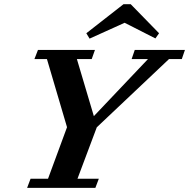

<svg xmlns="http://www.w3.org/2000/svg" viewBox="-20 -903 909 923"><path d="M744.6 -743.2 727.1 -718.3 579.1 -793.5 410.6 -717.3 395 -743.2 573.7 -882.8H608.4ZM110.4 0 127 -43.9H210.9L302.2 -291.5L205.6 -619.1H145.5L162.6 -663.1H436.5L420.9 -619.1H349.6L431.2 -344.7L691.4 -619.1H612.8L627.9 -663.1H869.1L854 -619.1H792.5L445.3 -291L352.5 -43.9H455.1L438.5 0Z"/></svg>

Font: Elstob 6pt
Style: Italic
Weight: 700
Italic angle: -20°
Designer: Peter S. Baker
Version: Version 1.015